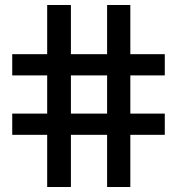

<svg xmlns="http://www.w3.org/2000/svg" viewBox="-20 -749 708 769"><path d="M169 0V-209H29V-294H169V-447H29V-532H169V-729H264V-532H409V-729H502V-532H640V-447H502V-294H640V-209H502V0H409V-209H264V0ZM264 -294H409V-447H264Z"/></svg>

Font: Mona Sans ExtraLight SemiBold
Style: Regular
Weight: 600
Version: Version 2.000